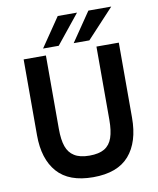

<svg xmlns="http://www.w3.org/2000/svg" viewBox="-98 -988 886 1074"><g transform="rotate(-10 345.0 -451.0)"><path d="M344.5 10Q207 10 140.8 -65.2Q74.5 -140.5 74.5 -275.5V-706.5H201V-290Q201 -227 214.5 -189.2Q228 -151.5 258 -133Q289 -112.5 344.5 -112.5Q398.5 -112.5 429.8 -131.2Q461 -150 474.5 -189.2Q488 -228.5 488 -290V-706.5H615V-280.5Q615 -142 548.8 -66Q482.5 10 344.5 10ZM281 -747.5H192L304.5 -912.5H414ZM455 -747.5H366L478.5 -912.5H608.5Z"/></g></svg>

Font: Acari Sans
Style: Bold
Weight: 700
Designer: Alfredo Marco Pradil and Stefan Peev (font) & Cristiano Sobral (main changes)
Foundry: Alfredo Marco Pradil and Stefan Peev (font) & Cristiano Sobral (main changes)
Version: Version 1.063; ttfautohint (v1.8.3)